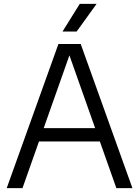

<svg xmlns="http://www.w3.org/2000/svg" viewBox="-20 -966 714 986"><path d="M14.5 0 280 -740H394.5L660 0H577.5L329.5 -701.5H343.5L95.5 0ZM153.5 -239.5 172.5 -308H501.5L520.5 -239.5ZM301 -804 389.5 -946H476L373.5 -804Z"/></svg>

Font: Encode Sans SC
Style: Regular
Weight: 400
Version: Version 3.002